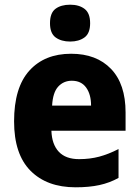

<svg xmlns="http://www.w3.org/2000/svg" viewBox="-20 -788 593 818"><path d="M283 -559Q391 -559 453 -494.5Q515 -430 515 -309V-231H199Q201 -173 230.5 -141.5Q260 -110 317 -110Q363 -110 402.5 -120.5Q442 -131 485 -153V-30Q447 -9 403.5 0.5Q360 10 302 10Q180 10 110 -60.5Q40 -131 40 -271Q40 -415 105 -487Q170 -559 283 -559ZM286 -444Q251 -444 228 -419Q205 -394 202 -338H368Q368 -386 347 -415Q326 -444 286 -444ZM279 -768Q317 -768 340.5 -750Q364 -732 364 -689Q364 -646 340 -628.5Q316 -611 279 -611Q241 -611 217 -628.5Q193 -646 193 -689Q193 -733 216.5 -750.5Q240 -768 279 -768Z"/></svg>

Font: Noto Sans Malayalam SemiCondensed ExtraBold
Style: Regular
Weight: 800
Width: 4
Designer: Jelle Bosma - Monotype Design Team
Foundry: Monotype Imaging Inc.
Version: Version 2.104; ttfautohint (v1.8.4.7-5d5b)